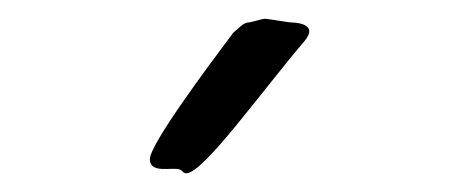

<svg xmlns="http://www.w3.org/2000/svg" viewBox="-20 -639 490 205"><path d="M305 -595C322 -615 292 -615 291 -615C289 -615 265 -619 263 -619C260 -619 248 -615 245 -615C240 -615 234 -608 229 -604C202 -568 140 -485 140 -469C140 -453 164 -461 172 -458C175 -457 175 -454 179 -454C197 -454 259 -541 305 -595Z"/></svg>

Font: Oregano
Style: Regular
Weight: 400
Designer: Astigmatic (AOETI)
Foundry: Astigmatic (AOETI)
Version: Version 1.000